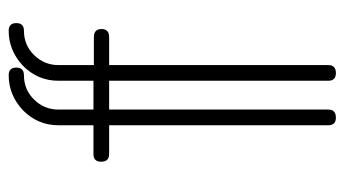

<svg xmlns="http://www.w3.org/2000/svg" viewBox="-200 -614 812 453"><g transform="rotate(-90 206.5 -387.0)"><path d="M175 -573V-536V-19Q175 -1 156 -1Q138 -1 138 -19V-536H70Q52 -536 52 -555Q52 -573 70 -573H138V-656Q138 -704 173 -739Q209 -773 256 -773Q274 -773 274 -755Q274 -737 256 -737Q222 -737 198.5 -713Q175 -689 175 -656ZM152 -536 154 -572H241Q260 -572 260 -554Q260 -536 241 -536ZM280 -573V-536V-19Q280 -1 261 -1Q243 -1 243 -19V-536H175Q157 -536 157 -555Q157 -573 175 -573H243V-656Q243 -704 278 -739Q314 -773 361 -773Q379 -773 379 -755Q379 -737 361 -737Q327 -737 303.5 -713Q280 -689 280 -656ZM257 -536 259 -572H346Q365 -572 365 -554Q365 -536 346 -536Z"/></g></svg>

Font: Aaram
Style: Regular
Weight: 400
Designer: Tharique Azeez
Foundry: Tharique Azeez
Version: Version 1.7